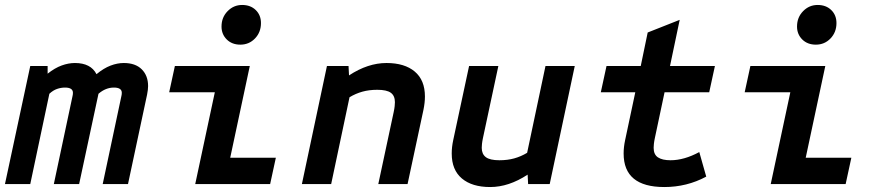

<svg xmlns="http://www.w3.org/2000/svg" viewBox="-27 -742 3527 774"><path d="M-7 0 95 -476H165V-445Q194 -468 221.5 -478Q249 -488 275 -488Q339 -488 362 -443Q391 -467 418.5 -477.5Q446 -488 472 -488Q519 -488 544.5 -462.5Q570 -437 570 -395Q570 -381 566 -361L489 0H387L462 -353Q463 -357 463.5 -360.5Q464 -364 464 -368Q464 -389 432 -389Q399 -389 370 -364L292 0H190L265 -353Q266 -357 266.5 -360.5Q267 -364 267 -368Q267 -389 235 -389Q219 -389 203 -383.5Q187 -378 172 -364L95 0Z M760 0 839 -370H655L678 -476H980L901 -106H1085L1062 0ZM942 -562Q908 -562 887 -583Q866 -604 866 -635Q866 -672 890.5 -697Q915 -722 949 -722Q983 -722 1004 -701.5Q1025 -681 1025 -649Q1025 -612 1001 -587Q977 -562 942 -562Z M1190 0 1291 -476H1378L1380 -438Q1456 -488 1531 -488Q1604 -488 1645 -453.5Q1686 -419 1686 -353Q1686 -328 1680 -299L1616 0H1498L1560 -290Q1563 -304 1564 -314Q1565 -324 1565 -330Q1565 -356 1548.5 -368Q1532 -380 1494 -380Q1461 -380 1434 -372.5Q1407 -365 1382 -350L1308 0Z M1949 12Q1876 12 1835 -22.5Q1794 -57 1794 -123Q1794 -149 1800 -177L1864 -476H1982L1920 -186Q1917 -172 1916 -162Q1915 -152 1915 -146Q1915 -121 1931.5 -108.5Q1948 -96 1986 -96Q2019 -96 2046 -103.5Q2073 -111 2098 -126L2172 -476H2290L2189 0H2102L2100 -38Q2024 12 1949 12Z M2651 12Q2487 12 2487 -123Q2487 -149 2493 -177L2534 -370H2395L2418 -476H2556L2584 -611L2713 -662L2674 -476H2855L2832 -370H2652L2613 -186Q2610 -172 2609 -162Q2608 -152 2608 -146Q2608 -119 2625.5 -107.5Q2643 -96 2676 -96Q2731 -96 2792 -129L2820 -30Q2742 12 2651 12Z M3080 0 3159 -370H2975L2998 -476H3300L3221 -106H3405L3382 0ZM3262 -562Q3228 -562 3207 -583Q3186 -604 3186 -635Q3186 -672 3210.5 -697Q3235 -722 3269 -722Q3303 -722 3324 -701.5Q3345 -681 3345 -649Q3345 -612 3321 -587Q3297 -562 3262 -562Z"/></svg>

Font: Sometype Mono
Style: Bold Italic
Weight: 700
Italic angle: -12°
Monospace: yes
Designer: Ryoichi Tsunekawa
Foundry: Dharma Type
Version: Version 1.000; ttfautohint (v1.8.3)